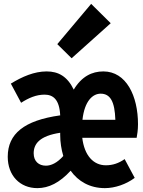

<svg xmlns="http://www.w3.org/2000/svg" viewBox="-20 -958 740 992"><path d="M552 -838 451 -938 276 -730 350 -657ZM693 -316C693 -463 632 -589 514 -589C455 -589 402 -563 361 -495C328 -563 282 -589 221 -589C157 -589 95 -562 36 -526L89 -427C128 -452 167 -469 210 -469C254 -469 287 -445 291 -362C105 -336 20 -267 20 -148C20 -51 83 14 173 14C232 14 288 -14 345 -76C384 -21 444 14 522 14C574 14 632 -6 676 -39L624 -136C594 -115 563 -104 527 -104C463 -104 416 -154 405 -246H686C689 -262 693 -287 693 -316ZM500 -474C550 -474 573 -433 576 -339H406C417 -438 460 -474 500 -474ZM217 -102C181 -102 154 -124 154 -166C154 -215 185 -256 291 -272V-261C291 -223 297 -186 307 -152C275 -116 244 -102 217 -102Z"/></svg>

Font: Kawkab Mono
Style: Bold
Weight: 700
Monospace: yes
Designer: Abdullah Arif
Foundry: Abdullah Arif
Version: Version 1.000;PS 000.500;hotconv 1.0.88;makeotf.lib2.5.64775